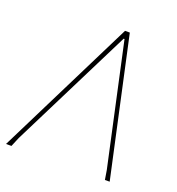

<svg xmlns="http://www.w3.org/2000/svg" viewBox="-127 -734 769 832"><g transform="rotate(20 258.0 -318.5)"><path d="M309 -637H331L470 0H448L441 -43L319 -603H315L35 -43L17 0H-8Z"/></g></svg>

Font: Luna Sans Thin
Style: Italic
Weight: 250
Italic angle: -7°
Designer: Juan Pablo del Peral
Foundry: Huerta Tipografica
Version: Version 2.001; ttfautohint (v1.5)